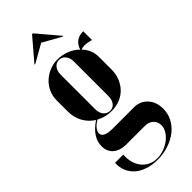

<svg xmlns="http://www.w3.org/2000/svg" viewBox="-275 -709 919 919"><g transform="rotate(-45 184.5 -250.0)"><path d="M177.5 175Q218.2 175 253.1 163.1Q288 151.2 313.8 130.9Q339.5 110.5 354.2 82.2Q369 54 369 21.2Q369 -24.8 342.5 -53.8Q316 -82.8 274.5 -82.8H129.2Q98.8 -82.8 83.1 -90.6Q67.5 -98.5 67.5 -112.5Q67.5 -126 78.4 -139.6Q89.2 -153.2 109.8 -164.8Q126.5 -155.2 146 -150.4Q165.5 -145.5 185.8 -145.5Q216.8 -145.5 242.8 -155.9Q268.8 -166.2 287.1 -185.2Q305.5 -204.2 316 -230.2Q326.5 -256.2 326.5 -287.8V-372.2Q326.5 -395.8 317.9 -417Q309.2 -438.2 292.2 -455.8Q297.2 -457.5 303.2 -458.8Q309.2 -460 316.5 -460Q327 -460 338.4 -458Q349.8 -456 360 -452.8V-512.2Q332 -512.2 313.6 -498.8Q295.2 -485.2 288 -459.8Q267 -481 237.6 -492.5Q208.2 -504 177.8 -504Q148.2 -504 122.5 -493.2Q96.8 -482.5 77.5 -464.1Q58.2 -445.8 47.2 -420.9Q36.2 -396 36.2 -367.8V-291.5Q36.2 -252.8 53.6 -220.8Q71 -188.8 103 -168.2Q68 -145 50.4 -118Q32.8 -91 32.8 -61.2Q32.8 -24.5 56.9 -3.8Q81 17 123.8 17H249.8Q275.2 17 291.1 32.1Q307 47.2 307 70.8Q307 88.8 296.1 106.8Q285.2 124.8 267.6 138.4Q250 152 227.2 160.5Q204.5 169 180.8 169Q155.8 169 136.1 159.4Q116.5 149.8 102.8 132.8Q89 115.8 82.5 92.2Q76 68.8 78 41H22.5Q20.5 70.8 30.9 95.2Q41.2 119.8 61.5 137.6Q81.8 155.5 111.5 165.2Q141.2 175 177.5 175ZM136.8 -206.8V-442Q136.8 -466.5 149.2 -481.9Q161.8 -497.2 181.2 -497.2Q200.5 -497.2 213.2 -481.6Q226 -466 226 -442V-206.8Q226 -182 214 -166.8Q202 -151.5 182.8 -151.5Q162.5 -151.5 149.6 -166.9Q136.8 -182.2 136.8 -206.8ZM81.8 -563.8H87.8L179 -615.5L271.2 -563.8H277.2L182.8 -675.2H176.8Z"/></g></svg>

Font: Moniqa Black
Style: Regular
Weight: 900
Designer: Rajesh Rajput
Foundry: Rajesh Rajput
Version: Version 1.000